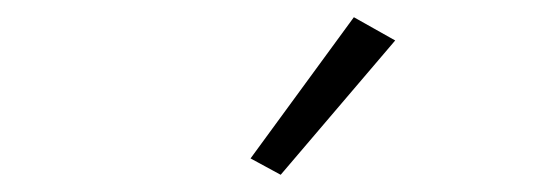

<svg xmlns="http://www.w3.org/2000/svg" viewBox="-20 -789 636 223"><path d="M439 -742 306 -586 271 -605 391 -769Z"/></svg>

Font: IBM Plex Sans Light
Style: Italic
Weight: 300
Italic angle: -11.31°
Designer: Mike Abbink, Paul van der Laan, Pieter van Rosmalen
Foundry: Bold Monday
Version: Version 3.0